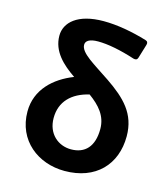

<svg xmlns="http://www.w3.org/2000/svg" viewBox="-105 -763 751 856"><g transform="rotate(15 271.0 -335.0)"><path d="M352.5 -431.6C276.4 -483.4 210.9 -517.6 210.9 -555.7C210.9 -573.2 227.5 -585.9 267.6 -585.9C313.5 -585.9 373 -574.2 439.5 -552.7C450.2 -549.8 457 -552.7 460 -562.5L479.5 -627C482.4 -636.7 479.5 -643.6 469.7 -646.5C401.4 -667 331.1 -679.7 268.6 -679.7C148.4 -679.7 93.8 -627 93.8 -566.4C93.8 -494.1 146.5 -445.3 205.1 -405.3C117.2 -371.1 43.9 -304.7 43.9 -203.1C43.9 -69.3 149.4 10.7 271.5 10.7C415 10.7 500 -79.1 500 -210C500 -314.5 439.5 -372.1 352.5 -431.6ZM274.4 -89.8C215.8 -89.8 164.1 -131.8 164.1 -205.1C164.1 -281.2 212.9 -329.1 292 -347.7C341.8 -311.5 377.9 -271.5 377.9 -210.9C377.9 -129.9 338.9 -89.8 274.4 -89.8Z"/></g></svg>

Font: Ed Sans Neue SemiBold
Style: Regular
Weight: 600
Designer: Stephen Hutchings
Version: Version 1.004;PS 001.004;hotconv 1.0.88;makeotf.lib2.5.64775